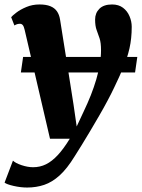

<svg xmlns="http://www.w3.org/2000/svg" viewBox="-50 -587 634 860"><path d="M60.5 -453Q57 -468.5 52 -474.5Q47 -480.5 39.5 -480.5Q33 -480.5 27 -478.8Q21 -477 14.5 -473L0 -510Q5 -516.5 22.8 -530.2Q40.5 -544 67.8 -555.5Q95 -567 127 -567Q156.5 -567 175.5 -559.2Q194.5 -551.5 205 -536.5Q215.5 -521.5 219 -499.5Q226.5 -451.5 234.2 -403.8Q242 -356 249.5 -308.2Q257 -260.5 264.5 -213Q272 -165.5 279.5 -117.5L293.5 -20.5L325 -88Q342.5 -124.5 356.8 -160.5Q371 -196.5 381.2 -231.2Q391.5 -266 397 -299Q402.5 -332 402.5 -362Q402.5 -396 396 -415.2Q389.5 -434.5 382.8 -452.5Q376 -470.5 376 -499.5Q376 -528.5 395.2 -547.8Q414.5 -567 452 -567Q481.5 -567 501 -552.2Q520.5 -537.5 530.2 -514.2Q540 -491 540 -467Q540 -414.5 530 -370.5Q520 -326.5 502.2 -284.5Q484.5 -242.5 461.5 -195Q449.5 -169.5 432.2 -137Q415 -104.5 394.5 -69.2Q374 -34 353.8 0.2Q333.5 34.5 315.5 63.5Q297.5 92.5 284.5 113Q250.5 168.5 217 198.8Q183.5 229 148 241Q112.5 253 71.5 253Q42.5 253 11 245.8Q-20.5 238.5 -29.5 231L8 132.5Q19 143.5 46.5 152.8Q74 162 98.5 162Q129.5 162 156.2 148.8Q183 135.5 209 107.5Q235 79.5 262.5 34.5H174ZM565 -332 555 -262.5H43.5L53.5 -332Z"/></svg>

Font: Merriweather 20pt Black
Style: Italic
Weight: 900
Italic angle: -7.8°
Version: Version 2.101